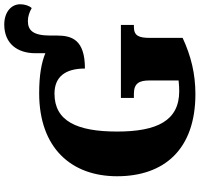

<svg xmlns="http://www.w3.org/2000/svg" viewBox="-38 -890 938 902"><g transform="rotate(-90 431.0 -439.0)"><path d="M440 10C534 10 618 -10 704 -50V-202C704 -255 713 -279 756 -279H765V-340H422V-279H441C490 -279 504 -255 504 -206V-69C485 -67 469 -66 454 -66C315 -66 264 -170 264 -358C264 -546 313 -652 442 -652C519 -652 560 -604 560 -509C695 -509 715 -570 715 -640V-672C715 -752 739 -777 783 -777C805 -777 825 -770 844 -759C855 -770 862 -792 862 -813C862 -856 824 -888 767 -888C676 -888 632 -825 632 -742V-695C588 -713 530 -724 444 -724C188 -724 54 -574 54 -358C54 -137 180 10 440 10Z"/></g></svg>

Font: UArctic Serif Black
Style: Regular
Weight: 900
Designer: Customization by Puisto advertising & original work Monotype Design Team
Foundry: Monotype Imaging Inc.
Version: Version 2.004